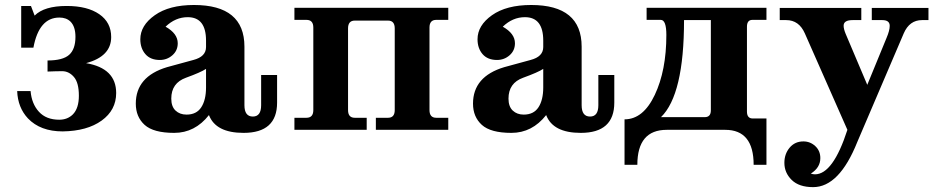

<svg xmlns="http://www.w3.org/2000/svg" viewBox="-20 -520 3757 769"><path d="M231 6.3Q141.6 6.3 91.8 -45.9Q51.3 -89.4 48.8 -155.3H102.5Q106.9 -104 136 -72.3Q165 -40.5 217.3 -40.5Q250.5 -40.5 272 -62Q295.9 -86.4 295.9 -136.7Q295.9 -189 275.9 -211.9Q255.9 -234.9 229 -234.9Q205.1 -234.9 170.4 -233.4V-277.8Q231.4 -277.8 256.8 -300.3Q282.2 -322.8 282.2 -372.6Q282.2 -413.6 262.2 -433.6Q245.6 -449.7 217.8 -449.7Q136.2 -449.7 113.8 -329.1H64.9V-496.1H104L118.7 -457.5Q156.7 -496.1 247.1 -496.1Q330.1 -496.1 377.7 -463.1Q425.3 -430.2 425.3 -371.6Q425.3 -293.9 324.7 -267.1Q445.3 -246.6 445.3 -147.5Q445.3 -79.1 387.2 -37.1Q329.1 4.9 231 6.3Z M677.7 12.2Q594.7 12.2 559.3 -19.8Q523.9 -51.8 523.9 -105Q523.9 -213.4 648.9 -251L754.4 -279.8Q805.2 -293 805.2 -331.5V-357.4Q805.2 -451.2 731.9 -451.2Q682.6 -451.2 643.1 -413.1Q691.9 -385.7 691.9 -346.7Q691.9 -317.4 670.4 -298.6Q648.9 -279.8 620.1 -279.8Q582.5 -279.8 562.3 -303.2Q542 -326.7 542 -362.8Q542 -418 599.9 -459Q657.7 -500 756.8 -500Q959 -500 959 -333V-98.6Q959 -53.2 992.7 -53.2Q1025.9 -53.2 1025.9 -98.6V-219.7H1089.8V-108.9Q1089.8 12.2 955.6 12.2Q844.2 12.2 816.9 -59.1Q760.7 12.2 677.7 12.2ZM727.1 -61Q767.1 -61 786.1 -90.3Q805.2 -119.6 805.2 -169.9V-244.1Q783.7 -230 724.9 -208.7Q666 -187.5 666 -125Q666 -93.3 683.1 -77.1Q700.2 -61 727.1 -61Z M1775.4 0H1485.4V-48.3H1534.2Q1561 -48.3 1561 -79.1V-406.2Q1561 -437.5 1534.2 -437.5H1400.9Q1374 -437.5 1374 -406.2V-79.1Q1374 -48.3 1400.9 -48.3H1448.7V0H1159.2V-48.3H1207.5Q1234.9 -48.3 1234.9 -79.1V-409.7Q1234.9 -440.4 1207.5 -440.4H1159.2V-488.8H1775.4V-440.4H1727.1Q1700.2 -440.4 1700.2 -409.7V-79.1Q1700.2 -48.3 1727.1 -48.3H1775.4Z M2028.3 12.2Q1945.3 12.2 1909.9 -19.8Q1874.5 -51.8 1874.5 -105Q1874.5 -213.4 1999.5 -251L2105 -279.8Q2155.8 -293 2155.8 -331.5V-357.4Q2155.8 -451.2 2082.5 -451.2Q2033.2 -451.2 1993.7 -413.1Q2042.5 -385.7 2042.5 -346.7Q2042.5 -317.4 2021 -298.6Q1999.5 -279.8 1970.7 -279.8Q1933.1 -279.8 1912.8 -303.2Q1892.6 -326.7 1892.6 -362.8Q1892.6 -418 1950.4 -459Q2008.3 -500 2107.4 -500Q2309.6 -500 2309.6 -333V-98.6Q2309.6 -53.2 2343.3 -53.2Q2376.5 -53.2 2376.5 -98.6V-219.7H2440.4V-108.9Q2440.4 12.2 2306.2 12.2Q2194.8 12.2 2167.5 -59.1Q2111.3 12.2 2028.3 12.2ZM2077.6 -61Q2117.7 -61 2136.7 -90.3Q2155.8 -119.6 2155.8 -169.9V-244.1Q2134.3 -230 2075.4 -208.7Q2016.6 -187.5 2016.6 -125Q2016.6 -93.3 2033.7 -77.1Q2050.8 -61 2077.6 -61Z M3049.8 140.1H2998.5Q2998.5 0 2884.8 0H2650.4Q2532.7 0 2532.7 140.1H2481.4V-42Q2556.2 -42 2602.5 -139.9Q2648.9 -237.8 2648.9 -379.9Q2648.9 -440.4 2626.5 -440.4H2569.8V-488.8H3049.8V-440.4H2993.7Q2971.7 -440.4 2971.7 -413.1V-73.2Q2971.7 -45.4 2995.1 -45.4H3049.8ZM2802.7 -50.8Q2827.1 -50.8 2827.1 -78.1V-439.5H2719.7Q2719.7 -140.6 2627.4 -50.8Z M3236.8 229.5Q3180.2 229.5 3150.9 200.7Q3121.6 171.9 3121.6 132.3Q3121.6 96.7 3142.6 71.5Q3163.6 46.4 3197.8 46.4Q3225.1 46.4 3245.4 65.2Q3265.6 84 3265.6 113.3Q3265.6 151.4 3227.5 175.3Q3235.8 178.2 3244.1 178.2Q3316.4 178.2 3374 0L3203.6 -386.2Q3180.2 -439.5 3128.9 -439.5H3103V-488.3H3429.7V-439.5H3395Q3358.9 -439.5 3358.9 -417Q3358.9 -404.3 3366.7 -385.3L3453.6 -180.2L3530.8 -368.2Q3543.5 -397.9 3543.5 -416.5Q3543.5 -439.5 3513.7 -439.5H3471.7V-488.3H3698.7V-439.5H3672.9Q3622.6 -439.5 3599.6 -386.2L3413.6 48.8Q3341.3 229.5 3236.8 229.5Z"/></svg>

Font: Munson
Style: Bold
Weight: 700
Designer: Paul James MIller
Foundry: High-Logic / Made with FontCreator
Version: Version 2.10;May 5, 2019;FontCreator 11.5.0.2430 64-bit